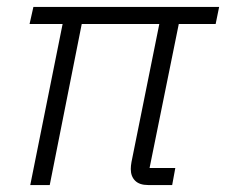

<svg xmlns="http://www.w3.org/2000/svg" viewBox="-20 -532 650 552"><path d="M475 0H406Q381 0 368.5 -12.5Q356 -25 356 -46Q356 -50 356.5 -55.5Q357 -61 358 -66L438 -463H215L123 0H67L160 -463H65L76 -512H610L600 -463H494L410 -49H484Z"/></svg>

Font: IBM Plex Sans Light
Style: Italic
Weight: 300
Italic angle: -11.31°
Designer: Mike Abbink, Paul van der Laan, Pieter van Rosmalen
Foundry: Bold Monday
Version: Version 3.201